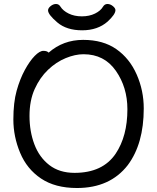

<svg xmlns="http://www.w3.org/2000/svg" viewBox="-20 -919 785 963"><path d="M559 -868Q559 -847 520 -811Q470 -767 392 -767Q314 -767 267.5 -806.5Q221 -846 221 -867Q221 -878 234 -888.5Q247 -899 261 -899Q275 -899 283 -886Q296 -865 324.5 -851Q353 -837 390.5 -837Q428 -837 456.5 -851Q485 -865 497 -886Q505 -899 519 -899Q533 -899 546 -888.5Q559 -878 559 -868ZM224 -655Q297 -719 397 -719Q497 -719 563.5 -672.5Q630 -626 665.5 -545.5Q701 -465 701 -375Q701 -198 621 -91Q532 24 366 24Q257 24 186 -23.5Q115 -71 81 -152.5Q47 -234 47 -319.5Q47 -405 63.5 -464Q80 -523 104.5 -568Q129 -613 154 -638.5Q179 -664 197.5 -664Q216 -664 224 -655ZM354 -52Q495 -52 560 -148Q619 -236 619 -371Q619 -481 561 -564Q503 -647 399 -647Q357 -647 309.5 -627.5Q262 -608 221 -569Q180 -530 154 -472.5Q128 -415 128 -337.5Q128 -260 152.5 -195Q177 -130 227.5 -91Q278 -52 354 -52Z"/></svg>

Font: LXGW WenKai Lite
Style: Bold
Weight: 700
Designer: LXGW / Fontworks Inc.
Foundry: LXGW / Fontworks Inc.
Version: Version 1.330;April 28, 2024